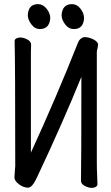

<svg xmlns="http://www.w3.org/2000/svg" viewBox="-20 -894 540 932"><path d="M426 18Q410 18 391.5 8.5Q373 -1 373 -17Q375 -93 375 -521Q285 -299 160 -34Q137 17 116 17Q94 17 72 0.5Q50 -16 50 -33L52 -62Q54 -79 54 -88Q54 -587 51 -695Q51 -703 59.5 -707.5Q68 -712 78 -712Q94 -712 112.5 -702.5Q131 -693 131 -677L130 -640V-153Q254 -423 357 -683Q366 -709 389 -714Q409 -714 430 -704.5Q451 -695 456 -681Q456 -668 453 -658.5Q450 -649 450 -641V-105Q450 -74 451.5 -45Q453 -16 453 1Q453 8 445 13Q437 18 426 18ZM174 -753Q149 -753 132 -776Q115 -799 115 -820Q117 -874 165 -874Q188 -874 206 -852Q224 -830 224 -806Q220 -753 174 -753ZM339 -753Q313 -753 296 -776Q279 -799 279 -820Q282 -874 330 -874Q353 -874 370.5 -852Q388 -830 388 -806Q385 -753 339 -753Z"/></svg>

Font: LXGW WenKai Mono TC
Style: Bold
Weight: 700
Designer: LXGW / Fontworks Inc.
Foundry: LXGW / Fontworks Inc.
Version: Version 1.330